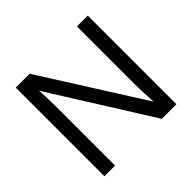

<svg xmlns="http://www.w3.org/2000/svg" viewBox="-166 -871 1054 1054"><g transform="rotate(-45 361.0 -344.0)"><path d="M641.1 0H527.8L160.2 -585.9L163.1 -539.1L165 -457V0H82V-688H189.9L563 -98.1Q557.1 -193.8 557.1 -236.8V-688H641.1Z"/></g></svg>

Font: Libra Sans Modern
Style: Regular
Weight: 400
Foundry: Stefan Peev, Context Ltd
Version: Version 1.000